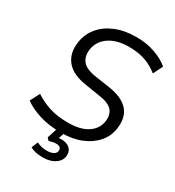

<svg xmlns="http://www.w3.org/2000/svg" viewBox="-212 -836 1047 1151"><g transform="rotate(30 311.5 -261.0)"><path d="M285 9Q201 9 135.5 -11.5Q70 -32 26 -64L60 -130Q108 -99 161.5 -81.5Q215 -64 290 -64Q377 -64 425.5 -96.5Q474 -129 482 -182Q490 -231 464 -260.5Q438 -290 367 -299L273 -314Q175 -328 132.5 -380.5Q90 -433 103 -514Q112 -573 149.5 -618Q187 -663 248.5 -688.5Q310 -714 391 -714Q463 -714 521.5 -693Q580 -672 617 -640L584 -574Q544 -607 495.5 -624Q447 -641 383 -641Q299 -641 247 -606Q195 -571 185 -512Q177 -460 203 -428Q229 -396 301 -386L395 -372Q590 -344 564 -179Q556 -125 519.5 -82.5Q483 -40 423.5 -15.5Q364 9 285 9ZM264 192Q208 192 176 173L194 129Q211 137 227 141Q243 145 266 145Q293 145 310.5 135Q328 125 328 106Q328 80 293 80Q283 80 272 82Q261 84 245 89L230 73L260 -20H311L290 43Q300 42 308 42Q342 42 363 58.5Q384 75 384 105Q384 144 350 168Q316 192 264 192Z"/></g></svg>

Font: Mulish
Style: Italic
Weight: 400
Italic angle: -9°
Designer: Vernon Adams
Foundry: Vernon Adams
Version: Version 3.603; ttfautohint (v1.8.3)